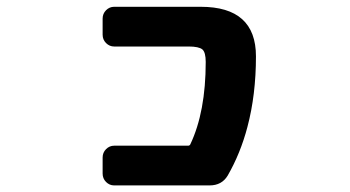

<svg xmlns="http://www.w3.org/2000/svg" viewBox="-20 -569 1040 571"><path d="M319.3 -17.6Q305.7 -17.6 295.4 -27.8Q285.2 -38.1 285.2 -52.7V-100.6Q285.2 -115.2 295.4 -125.5Q305.7 -135.7 319.3 -135.7H539.1Q543.9 -135.7 545.9 -139.6Q591.8 -236.3 591.8 -384.8Q591.8 -413.1 582 -421.9Q571.3 -430.7 541 -430.7H319.3Q305.7 -430.7 295.4 -440.9Q285.2 -451.2 285.2 -465.8V-513.7Q285.2 -528.3 295.4 -538.6Q305.7 -548.8 319.3 -548.8H577.1Q741.2 -548.8 741.2 -401.4Q741.2 -287.1 715.8 -191.4Q695.3 -113.3 657.2 -46.9Q639.6 -17.6 603.5 -17.6Z"/></svg>

Font: Rounded-L Mgen+ 1mn bold
Style: Bold
Weight: 700
Designer: [Source Han Sans]
Ryoko NISHIZUKA  (kana & ideographs); Paul D. Hunt (Latin, Greek & Cyrillic); Wenlong ZHANG  (bopomofo
Version: Version 1.059.20150602